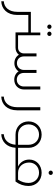

<svg xmlns="http://www.w3.org/2000/svg" viewBox="1068 -1697 854 3030"><g transform="rotate(90 1495.0 -182.0)"><path d="M315 -242H167V-30C167 105 96 180 0 185V225C121 221 216 132 216 -27V-202H315Z M402 -501C420 -501 436 -515 436 -535C436 -554 420 -568 402 -568C384 -568 367 -554 367 -535C367 -516 384 -501 402 -501ZM514 -501C532 -501 548 -515 548 -535C548 -554 532 -568 514 -568C496 -568 479 -554 479 -535C479 -516 496 -501 514 -501ZM537 -40V-391H493V-242H315C281 -242 257 -234 257 -222C257 -210 281 -202 315 -202H491V0H660V-40Z M1345 -391V-132C1345 -67 1300 -20 1238 -20C1175 -20 1131 -65 1131 -132V-331H1084V-134C1084 -69 1039 -22 977 -22C914 -22 870 -67 870 -134V-331H823V-134C823 -79 786 -40 734 -40H660C626 -40 602 -32 602 -20C602 -8 626 0 660 0H734C781 0 820 -21 844 -53C870 -9 919 18 977 18C1033 18 1080 -8 1106 -49C1133 -6 1181 20 1238 20C1327 20 1392 -46 1392 -132V-391Z M1721 -27V-391H1672V-30C1672 105 1601 180 1505 185V225C1626 221 1721 132 1721 -27Z M2413 -40H2313V-205C2313 -325 2225 -412 2105 -412C1984 -412 1896 -325 1896 -206C1896 -87 1984 0 2104 0H2264C2254 116 2187 180 2098 185V225C2211 221 2303 142 2312 0H2413ZM1943 -205C1943 -301 2011 -371 2104 -371C2197 -371 2265 -301 2265 -205V-40H2104C2011 -40 1943 -110 1943 -205Z M2707 -522C2725 -522 2741 -536 2741 -556C2741 -575 2725 -589 2707 -589C2689 -589 2672 -575 2672 -556C2672 -537 2689 -522 2707 -522ZM2707 -412C2586 -412 2498 -329 2498 -216C2498 -136 2541 -72 2608 -40H2413C2379 -40 2355 -32 2355 -20C2355 -8 2379 0 2413 0H2845C2892 -63 2915 -132 2915 -206C2915 -325 2827 -412 2707 -412ZM2815 -40H2706C2613 -40 2545 -114 2545 -215C2545 -305 2613 -371 2706 -371C2799 -371 2867 -301 2867 -205C2867 -148 2850 -92 2815 -40Z"/></g></svg>

Font: Sulaf Light
Style: Regular
Weight: 300
Designer: Bandar Raffah (Arabic) and Santiago Orozco (Latin)
Foundry: Caramella and Typemade
Version: Version 1.005;PS 001.005;hotconv 1.0.88;makeotf.lib2.5.64775